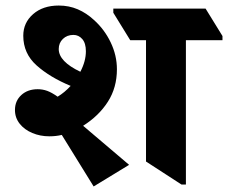

<svg xmlns="http://www.w3.org/2000/svg" viewBox="-20 -657 823 693"><path d="M318 16 203 -170Q182 -165 158 -165Q125 -165 96.5 -177Q68 -189 51 -210.5Q34 -232 34 -260Q34 -293 57 -314Q80 -335 116 -335Q134 -335 150.5 -329Q167 -323 188 -308Q213 -323 235 -347Q160 -378 112 -421Q64 -464 64 -528Q64 -575 99.5 -606Q135 -637 192 -637Q229 -637 260.5 -623.5Q292 -610 319 -585Q357 -551 379.5 -504Q402 -457 402 -407Q402 -341 369.5 -290Q337 -239 280 -203L446 -62ZM635 9 507 -74V-512H450L389 -611V-626H722L783 -527V-512H651V9ZM192 -480Q192 -435 270 -398Q290 -436 290 -472Q290 -501 277 -516Q264 -531 245 -531Q222 -531 207 -516.5Q192 -502 192 -480Z"/></svg>

Font: Noto Serif Devanagari ExtraBold
Style: Regular
Weight: 800
Designer: Universal Thirst, Indian Type Foundry and the Monotype Design Team
Foundry: Monotype Imaging Inc.
Version: Version 2.004; ttfautohint (v1.8.4.7-5d5b)